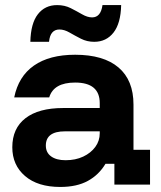

<svg xmlns="http://www.w3.org/2000/svg" viewBox="-20 -725 632 754"><path d="M216.7 9.2Q128.3 9.2 78.3 -33.8Q28.3 -76.7 28.3 -146.7Q28.3 -220.8 80 -260.8Q131.7 -300.8 228.3 -300.8H371.7V-320Q371.7 -400.8 275 -400.8Q190.8 -400.8 173.3 -342.5H35.8Q52.5 -425 113.3 -467.5Q174.2 -510 275 -510Q386.7 -510 445.4 -460Q504.2 -410 504.2 -314.2V-136.7H569.2V0H429.2V-81.7H394.2Q368.3 -38.3 325 -14.6Q281.7 9.2 216.7 9.2ZM237.5 -95.8Q276.7 -95.8 306.7 -110Q336.7 -124.2 354.2 -147.9Q371.7 -171.7 371.7 -201.7V-209.2H235Q160 -209.2 160 -153.3Q160 -125.8 180.8 -110.8Q201.7 -95.8 237.5 -95.8ZM99.2 -560.8Q100.8 -633.3 128.8 -669.2Q156.7 -705 204.2 -705Q234.2 -705 257.9 -692.9Q281.7 -680.8 302.5 -668.8Q323.3 -656.7 341.7 -656.7Q375.8 -656.7 382.5 -705H455.8Q454.2 -633.3 425.8 -597.1Q397.5 -560.8 350 -560.8Q321.7 -560.8 297.9 -572.9Q274.2 -585 253.3 -597.1Q232.5 -609.2 213.3 -609.2Q195.8 -609.2 185.4 -597.5Q175 -585.8 172.5 -560.8Z"/></svg>

Font: Funnel Display Light
Style: Bold
Weight: 700
Version: Version 1.000